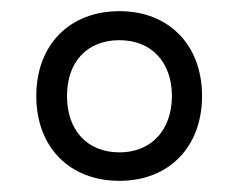

<svg xmlns="http://www.w3.org/2000/svg" viewBox="-20 -727 427 344"><path d="M194 -403C283 -403 342 -464 342 -555C342 -646 283 -707 194 -707C104 -707 45 -646 45 -555C45 -464 104 -403 194 -403ZM194 -454C136 -454 100 -494 100 -555C100 -616 136 -655 194 -655C251 -655 288 -616 288 -555C288 -494 251 -454 194 -454Z"/></svg>

Font: Fixel Text Light
Style: Regular
Weight: 300
Width: 4
Designer: AlfaBravo + MacPaw
Foundry: Kyrylo Tkachov, Marchela Mozhyna, Serhii Makarenko, Maria Weinstein, Zakhar Kryvoshyya
Version: Version 1.211